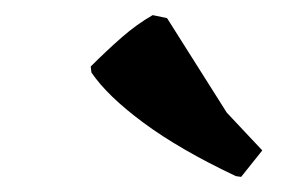

<svg xmlns="http://www.w3.org/2000/svg" viewBox="-20 -742 384 254"><path d="M299 -508 292 -509Q218 -544 170 -579.5Q122 -615 101 -646L100 -654Q121 -675 141 -692.5Q161 -710 182 -722L201 -718L280 -593L327 -543Z"/></svg>

Font: Labrada ExtraBold
Style: Italic
Weight: 800
Italic angle: -7°
Designer: Mercedes Jáuregui
Foundry: Omnibus-Type Team
Version: Version 1.000; ttfautohint (v1.8.4.7-5d5b)